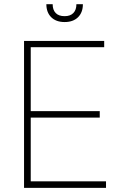

<svg xmlns="http://www.w3.org/2000/svg" viewBox="-20 -904 589 924"><path d="M95.7 -707H481.4V-676.8H127.9V-369.1H460V-337.9H127.9V-31.2H490.2V0H95.7ZM291 -797.9Q250 -797.9 226.6 -821Q203.1 -844.2 203.1 -883.8H233.4Q233.4 -856.4 248 -841.3Q262.7 -826.2 291 -826.2Q318.4 -826.2 333 -841.3Q347.7 -856.4 347.7 -883.8H378.9Q378.9 -844.2 355.5 -821Q332 -797.9 291 -797.9Z"/></svg>

Font: Pretendard JP Thin
Style: Regular
Weight: 100
Designer: Base glyphs from Inter by Rasmus Andersson; Hangeul glyphs from Noto Sans CJK(Source Han Sans) by Jang Soo-young and Kan
Foundry: Kil Hyung-jin
Version: Version 1.309